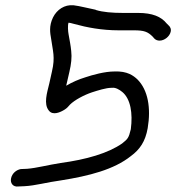

<svg xmlns="http://www.w3.org/2000/svg" viewBox="-20 -696 668 728"><path d="M405 -363C417 -365 432 -357 444 -347C475 -321 484 -267 476 -206C468 -172 464 -169 443 -152C390 -115 307 -91 210 -78C159 -70 120 -59 83 -56L60 -55H59C42 -52 26 -39 22 -20C18 -2 29 14 50 11L73 10C114 8 158 -5 211 -12C318 -29 412 -53 476 -104C510 -129 531 -159 540 -210C553 -287 541 -355 501 -395C486 -409 463 -427 414 -425C377 -425 331 -412 304 -403C278 -395 255 -385 231 -371L243 -423C250 -453 253 -478 250 -503C248 -524 244 -543 240 -566C238 -576 236 -601 240 -610C243 -610 251 -608 262 -605C309 -592 366 -581 430 -581H488C526 -581 540 -576 559 -557L565 -550C571 -544 578 -542 585 -542C604 -542 623 -558 627 -575C630 -586 625 -595 619 -600L612 -607C591 -633 558 -647 503 -647H445C406 -647 370 -650 344 -658H343V-659C312 -665 284 -673 259 -676H258C225 -679 196 -660 181 -630C165 -597 170 -571 174 -548C180 -503 190 -480 177 -425L167 -380C158 -343 145 -302 165 -277C180 -257 209 -270 226 -281C235 -287 238 -291 245 -299C263 -317 299 -336 329 -346C351 -353 382 -363 402 -363Z"/></svg>

Font: Stray Cat
Style: ExBdExtObl
Weight: 800
Version: Version 1.0